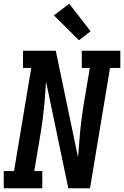

<svg xmlns="http://www.w3.org/2000/svg" viewBox="-27 -1006 663 1026"><path d="M-7 0V-92H48L140 -643H96V-735H271L390 -165L399 -276Q402 -317 407.5 -358.5Q413 -400 419 -441L453 -643H410V-735H616V-643H561L454 0H338L219 -570L211 -459Q207 -418 202 -376.5Q197 -335 190 -294L156 -92H199V0ZM395 -791 261 -924 343 -986 457 -839Z"/></svg>

Font: Iosevka Slab Semibold Extended
Style: Italic
Weight: 600
Width: 7
Italic angle: -9°
Monospace: yes
Designer: Belleve Invis
Foundry: Belleve Invis
Version: Version 11.1.0; ttfautohint (v1.8.3)